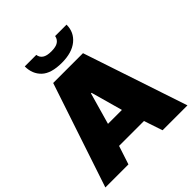

<svg xmlns="http://www.w3.org/2000/svg" viewBox="-240 -1036 1189 1189"><g transform="rotate(-45 354.5 -441.5)"><path d="M-5 0 224 -686H485L714 0H496L455 -122H237L197 0ZM285 -267H407L349 -475H344ZM351 -736Q257 -736 214.5 -776.5Q172 -817 172 -883H273Q276 -859 295.5 -845.5Q315 -832 355 -832Q395 -832 414.5 -845.5Q434 -859 438 -883H538Q538 -817 488.5 -776.5Q439 -736 351 -736Z"/></g></svg>

Font: Chivo Medium Black
Style: Regular
Weight: 900
Version: Version 2.002